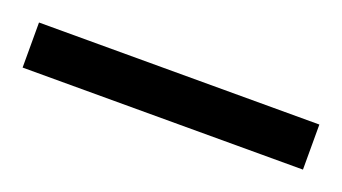

<svg xmlns="http://www.w3.org/2000/svg" viewBox="-83 -757 390 219"><g transform="rotate(20 112.0 -647.5)"><path d="M282.2 -674.8V-620.1H-58.1V-674.8Z"/></g></svg>

Font: XB Khoramshahr
Style: Regular
Weight: 400
Designer: Behnam
Foundry: Irmug
Version: Version 8.005 2009